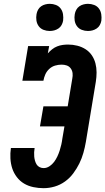

<svg xmlns="http://www.w3.org/2000/svg" viewBox="-20 -976 551 1004"><path d="M208 8Q181 8 154.5 2.5Q128 -3 106 -16Q84 -29 68 -50Q52 -71 44 -95.5Q36 -120 34.5 -147.5Q33 -175 37 -202H161Q159 -191 158.5 -179.5Q158 -168 159 -157Q160 -146 163 -135.5Q166 -125 171.5 -116Q177 -107 187 -102Q197 -97 208 -97Q224 -97 238.5 -106.5Q253 -116 263 -129.5Q273 -143 280 -158Q287 -173 292 -188.5Q297 -204 300.5 -219.5Q304 -235 306 -251L317 -315H189L207 -420H334L358 -565Q361 -579 359.5 -593Q358 -607 350 -618Q342 -629 329.5 -633.5Q317 -638 302 -638Q285 -638 268 -633Q251 -628 237.5 -615.5Q224 -603 217 -587Q210 -571 207 -554H97L127 -735H237L230 -697Q241 -709 253 -718.5Q265 -728 279 -733.5Q293 -739 307.5 -741Q322 -743 336 -743Q361 -743 384.5 -737Q408 -731 427.5 -718.5Q447 -706 460 -687Q473 -668 479 -645Q485 -622 485 -597.5Q485 -573 481 -548L429 -234Q424 -205 416 -176.5Q408 -148 395 -121.5Q382 -95 363.5 -70Q345 -45 320 -27Q295 -9 266 -0.5Q237 8 208 8ZM440 -814Q423 -814 407.5 -820Q392 -826 382.5 -839Q373 -852 370.5 -868.5Q368 -885 371 -902Q373 -914 379 -925Q385 -936 395 -943Q405 -950 417 -953Q429 -956 440 -956Q457 -956 472.5 -950Q488 -944 497.5 -931Q507 -918 509.5 -901.5Q512 -885 510 -868Q508 -856 502 -845Q496 -834 485.5 -827Q475 -820 463.5 -817Q452 -814 440 -814ZM240 -814Q223 -814 207.5 -820Q192 -826 182.5 -839Q173 -852 170.5 -868.5Q168 -885 171 -902Q173 -914 179 -925Q185 -936 195 -943Q205 -950 217 -953Q229 -956 240 -956Q257 -956 272.5 -950Q288 -944 297.5 -931Q307 -918 309.5 -901.5Q312 -885 310 -868Q308 -856 302 -845Q296 -834 285.5 -827Q275 -820 263.5 -817Q252 -814 240 -814Z"/></svg>

Font: Iosevka Curly Slab XBdObl
Style: Regular
Weight: 800
Italic angle: -9°
Monospace: yes
Designer: Belleve Invis
Foundry: Belleve Invis
Version: Version 11.1.0; ttfautohint (v1.8.3)